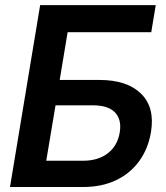

<svg xmlns="http://www.w3.org/2000/svg" viewBox="-20 -748 665 768"><path d="M20 0 140.6 -727.5H603L585 -619.1H250.5L218.8 -428.2H377.9Q488.3 -428.2 544.2 -373.3Q600.1 -318.4 584 -220.2Q572.8 -152.8 536.6 -103.3Q500.5 -53.7 443.6 -26.9Q386.7 0 313 0ZM165 -105H311.5Q372.6 -105 411.4 -135Q450.2 -165 459 -218.8Q467.3 -269.5 440.2 -298.1Q413.1 -326.7 352.1 -326.7H202.1Z"/></svg>

Font: Inter 28pt SemiBold
Style: Italic
Weight: 600
Italic angle: -9.3988°
Designer: Rasmus Andersson
Foundry: rsms
Version: Version 4.001;git-66647c0bb